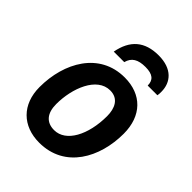

<svg xmlns="http://www.w3.org/2000/svg" viewBox="-215 -879 1008 1008"><g transform="rotate(45 288.5 -375.0)"><path d="M190 -606H268C279 -649 310 -667 365 -667C419 -667 442 -647 442 -606H514C516 -615 516 -623 516 -634C516 -703 471 -759 371 -759C268 -759 209 -708 190 -606ZM251 9C442 9 532 -162 532 -338C532 -471 453 -551 327 -551C140 -551 46 -381 46 -199C46 -70 128 9 251 9ZM260 -93C202 -93 171 -130 171 -198C171 -316 223 -449 321 -449C383 -449 405 -399 405 -342C405 -202 347 -93 260 -93Z"/></g></svg>

Font: Noto Sans SemiBold
Style: Italic
Weight: 600
Italic angle: -12°
Designer: Monotype Design Team
Foundry: Monotype Imaging Inc.
Version: Version 2.013